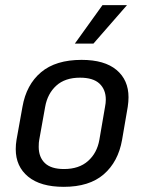

<svg xmlns="http://www.w3.org/2000/svg" viewBox="-20 -713 559 744"><path d="M41 -135Q41 -153 44 -171L67 -299Q82 -385 139 -433Q196 -481 296 -481Q385 -481 431.5 -442Q478 -403 478 -336Q478 -319 475 -299L453 -171Q438 -86 382 -37.5Q326 11 227 11Q137 11 89 -28.5Q41 -68 41 -135ZM365 -171 387 -299Q390 -314 390 -327Q390 -366 365.5 -389Q341 -412 290 -412Q232 -412 198 -381Q164 -350 155 -299L132 -171Q130 -162 130 -144Q130 -104 154 -81Q178 -58 228 -58Q286 -58 321 -89Q356 -120 365 -171ZM377 -693H472L342 -544H270Z"/></svg>

Font: KoHo Medium
Style: Italic
Weight: 500
Italic angle: -10°
Designer: Cadson Demak & Katatrad Team
Foundry: Cadson Demak Co.,Ltd.
Version: Version 1.000